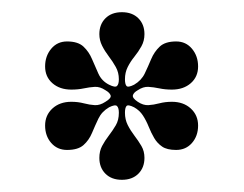

<svg xmlns="http://www.w3.org/2000/svg" viewBox="-20 -746 400 315"><path d="M180 -451Q163 -451 153 -461Q143 -471 143 -487Q143 -498 147.5 -506.5Q152 -515 158.5 -523.5Q165 -532 170 -540.5Q175 -549 175 -561Q175 -569 172 -572Q169 -575 159 -570Q147 -563 141.5 -551.5Q136 -540 131 -528Q126 -516 117 -508Q108 -500 90 -500Q74 -500 64 -511.5Q54 -523 54 -540Q54 -557 66 -568Q78 -579 97 -579Q108 -579 117.5 -576.5Q127 -574 135.5 -573.5Q144 -573 153 -579Q163 -585 161.5 -589.5Q160 -594 153 -598Q144 -604 135.5 -603.5Q127 -603 117.5 -601Q108 -599 97 -599Q78 -599 66 -609.5Q54 -620 54 -637Q54 -654 64 -666Q74 -678 90 -678Q108 -678 117 -669.5Q126 -661 131 -649Q136 -637 141.5 -625Q147 -613 159 -607Q169 -602 172 -605Q175 -608 175 -616Q175 -627 170 -636Q165 -645 158.5 -653.5Q152 -662 147.5 -671Q143 -680 143 -690Q143 -706 153 -716Q163 -726 180 -726Q197 -726 207 -716Q217 -706 217 -690Q217 -679 212 -670Q207 -661 200.5 -653Q194 -645 189.5 -636Q185 -627 185 -616Q185 -608 187.5 -605Q190 -602 200 -607Q212 -614 217.5 -625.5Q223 -637 228 -649Q233 -661 242 -669.5Q251 -678 269 -678Q285 -678 295 -666Q305 -654 305 -637Q305 -620 293 -609.5Q281 -599 262 -599Q251 -599 241.5 -601Q232 -603 223.5 -603.5Q215 -604 206 -598Q199 -594 198 -589.5Q197 -585 206 -579Q215 -573 223.5 -573.5Q232 -574 241.5 -576.5Q251 -579 262 -579Q281 -579 293 -568Q305 -557 305 -540Q305 -523 295 -511.5Q285 -500 269 -500Q254 -500 246 -505.5Q238 -511 233 -519.5Q228 -528 224 -538Q220 -548 214.5 -556.5Q209 -565 200 -570Q190 -575 187.5 -572Q185 -569 185 -561Q185 -550 189.5 -541Q194 -532 200.5 -523.5Q207 -515 212 -506.5Q217 -498 217 -487Q217 -471 207 -461Q197 -451 180 -451Z"/></svg>

Font: Kalnia Thin Medium
Style: Regular
Weight: 500
Version: Version 1.105